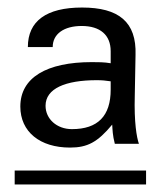

<svg xmlns="http://www.w3.org/2000/svg" viewBox="-20 -733 428 510"><path d="M274 -495C274 -425 240 -390 171 -390C131 -390 101 -417 101 -452C101 -498 154 -520 237 -520C252 -520 260 -519 274 -517ZM368 -280H19V-243H368ZM34 -450C34 -383 86 -341 166 -341C212 -341 239 -355 278 -402C279 -388 279 -374 285 -351H349C343 -368 336 -408 338 -479L340 -587C343 -675 295 -713 198 -713C103 -713 54 -677 54 -608H120C120 -643 150 -664 197 -664C246 -664 274 -640 274 -597V-565C257 -568 240 -568 224 -568C104 -568 34 -527 34 -450Z"/></svg>

Font: Perun
Style: Regular
Weight: 400
Foundry: Copyright (c) Stefan Peev, Context Ltd, 2016
Version: Version 1.089